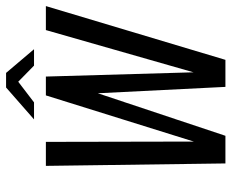

<svg xmlns="http://www.w3.org/2000/svg" viewBox="-85 -677 762 632"><g transform="rotate(-90 296.0 -361.0)"><path d="M74 0 66 -591H145L146 -104L298 -591H360L374 -105L513 -591H592L415 0H326L305 -420L165 0ZM219 -630 324 -722H372L450 -630H396L343 -682L275 -630Z"/></g></svg>

Font: Alumni Sans Thin Medium
Style: Italic
Weight: 500
Italic angle: -8°
Version: Version 1.016